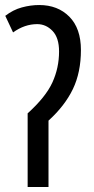

<svg xmlns="http://www.w3.org/2000/svg" viewBox="-20 -744 373 764"><path d="M136 -724Q102 -724 67 -714.5Q32 -705 1 -681L32 -615Q78 -648 128 -648Q163 -648 189 -621Q215 -594 215 -539Q215 -474 188.5 -416Q162 -358 90 -293V0H173V-264Q238 -323 270 -389.5Q302 -456 302 -545Q302 -631 256 -677.5Q210 -724 136 -724Z"/></svg>

Font: Noto Sans Display Condensed
Style: Regular
Weight: 400
Width: 3
Designer: Monotype Design Team
Foundry: Monotype Imaging Inc.
Version: Version 1.900